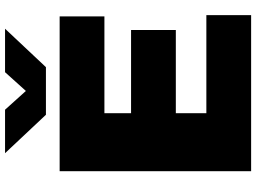

<svg xmlns="http://www.w3.org/2000/svg" viewBox="-144 -846 991 742"><g transform="rotate(-90 351.0 -475.5)"><path d="M284 -173H663V0H60V-740H658V-567H284V-464H605.5V-291H284ZM442.5 -951H610.5L462 -793H278L129.5 -951H297.5L370 -870.5Z"/></g></svg>

Font: Encode Sans Semi Expanded Black
Style: Regular
Weight: 900
Width: 6
Designer: Multiple Designers
Foundry: Impallari Type
Version: Version 2.000